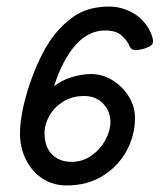

<svg xmlns="http://www.w3.org/2000/svg" viewBox="-20 -558 514 586"><path d="M392 -198Q392 -233 373 -263.5Q354 -294 323.5 -313Q293 -332 258 -332Q230 -332 199 -322.5Q168 -313 145 -295Q171 -376 210.5 -420.5Q250 -465 301 -465Q335 -465 352 -449Q369 -433 376 -416Q381 -405 393 -405Q402 -405 414.5 -408Q427 -411 437 -416.5Q447 -422 447 -431Q447 -445 436 -466.5Q425 -488 405 -505Q389 -519 364.5 -528.5Q340 -538 314 -538Q256 -538 216 -514.5Q176 -491 141 -445Q120 -417 102 -379Q84 -341 70 -299.5Q56 -258 48.5 -219Q41 -180 41 -151Q41 -107 59 -71Q77 -35 109 -13.5Q141 8 184 8Q247 8 294 -21.5Q341 -51 366.5 -98Q392 -145 392 -198ZM198 -64Q161 -64 138.5 -87Q116 -110 116 -151Q116 -179 131 -205Q146 -231 173 -248Q200 -265 237 -265Q273 -265 295 -241.5Q317 -218 317 -185Q317 -159 301.5 -130.5Q286 -102 259 -83Q232 -64 198 -64Z"/></svg>

Font: Lisu Bosa
Style: Italic
Weight: 400
Italic angle: -19°
Designer: David Morse, Annie Olsen, Victor Gaultney, Frank Grießhammer (Latin)
Foundry: SIL International
Version: Version 2.000